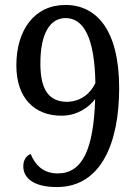

<svg xmlns="http://www.w3.org/2000/svg" viewBox="-20 -744 556 775"><path d="M210 11C389 11 461 -169 461 -388C461 -624 369 -724 244 -724C119 -724 46 -623 46 -480C46 -346 121 -277 228 -277C292 -277 339 -311 364 -344C358 -142 313 -44 213 -44C152 -44 121 -81 104 -122C87 -117 74 -98 74 -73C74 -32 106 11 210 11ZM250 -333C178 -334 143 -380 143 -488C143 -606 180 -671 245 -671C317 -671 362 -593 365 -409C348 -372 311 -334 250 -333Z"/></svg>

Font: Noto Serif Devanagari SemiCondensed
Style: Regular
Weight: 400
Width: 4
Designer: Universal Thirst, Indian Type Foundry and the Monotype Design Team
Foundry: Monotype Imaging Inc.
Version: Version 2.004